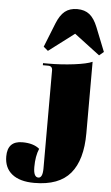

<svg xmlns="http://www.w3.org/2000/svg" viewBox="-221 -749 590 1017"><g transform="rotate(5 74.5 -240.5)"><path d="M12 -475 -12 -495 39 -623Q57 -668 82.5 -688.5Q108 -709 148 -709Q188 -709 213.5 -688.5Q239 -668 257 -623L308 -495L284 -475L148 -578ZM1 228Q-76 228 -117.5 195Q-159 162 -159 101Q-159 19 -80 19Q-21 19 11 46Q-6 86 -6 144Q-6 198 20 198Q43 198 43 147V-374Q43 -397 20 -397H-8V-408H20Q89 -408 156.5 -416.5Q224 -425 253 -438V-58Q253 84 192.5 156Q132 228 1 228Z"/></g></svg>

Font: Arapey Black-Display
Style: Regular
Weight: 900
Designer: Eduardo Rodriguez Tunni
Foundry: Eduardo Rodriguez Tunni
Version: Version 4.000